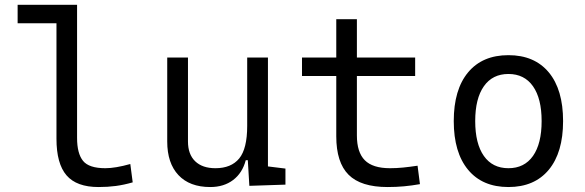

<svg xmlns="http://www.w3.org/2000/svg" viewBox="-20 -752 2384 782"><path d="M381.3 9.8Q292 9.8 251 -37.8Q210 -85.4 210 -187V-657.2H51.8V-732.4H293.9V-190.4Q293.9 -127 318.1 -96.9Q342.3 -66.9 409.2 -66.9Q449.7 -66.9 510.7 -84L520.5 -9.3Q484.9 1 451.9 5.4Q418.9 9.8 381.3 9.8Z M836.4 9.8Q752.4 9.8 706.8 -38.8Q661.1 -87.4 661.1 -175.8V-517.6H745.6V-175.8Q745.6 -123.5 774.9 -95.2Q804.2 -66.9 857.4 -66.9Q921.4 -66.9 954.1 -106.4Q986.8 -146 986.8 -239.3V-517.6H1071.3V-74.2L1142.6 -65.4V0L995.6 4.9L989.3 -99.6H981Q967.3 -47.4 929.4 -18.8Q891.6 9.8 836.4 9.8Z M1558.6 9.8Q1449.7 9.8 1399.7 -40.3Q1349.6 -90.3 1349.6 -196.8V-442.4H1210V-517.6H1349.6V-673.8H1433.6V-517.6H1670.9V-442.4H1433.6V-200.2Q1433.6 -131.8 1465.8 -99.4Q1498 -66.9 1568.4 -66.9Q1594.7 -66.9 1621.8 -69.6Q1648.9 -72.3 1680.7 -77.1L1690.4 -2Q1657.2 3.9 1625.7 6.8Q1594.2 9.8 1558.6 9.8Z M2050.8 9.8Q1944.8 9.8 1886.5 -60.5Q1828.1 -130.9 1828.1 -258.8Q1828.1 -387.2 1886.5 -457.3Q1944.8 -527.3 2050.8 -527.3Q2156.7 -527.3 2215.1 -457.3Q2273.4 -387.2 2273.4 -258.8Q2273.4 -130.9 2215.1 -60.5Q2156.7 9.8 2050.8 9.8ZM2050.8 -66.9Q2115.7 -66.9 2150.9 -116.9Q2186 -167 2186 -258.8Q2186 -350.6 2150.9 -400.6Q2115.7 -450.7 2050.8 -450.7Q1985.8 -450.7 1950.7 -400.6Q1915.5 -350.6 1915.5 -258.8Q1915.5 -167 1950.7 -116.9Q1985.8 -66.9 2050.8 -66.9Z"/></svg>

Font: Cascadia Code PL SemiLight
Style: Regular
Weight: 350
Monospace: yes
Designer: Aaron Bell
Foundry: Saja Typeworks
Version: Version 2404.023; ttfautohint (v1.8.4)